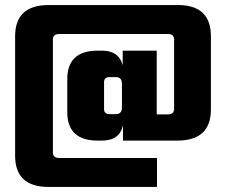

<svg xmlns="http://www.w3.org/2000/svg" viewBox="-20 -638 903 762"><path d="M393 -312V-205Q393 -185 415 -185H440Q464 -185 464 -212V-305Q464 -332 440 -332H415Q393 -332 393 -312ZM247 -324Q247 -437 368 -437H384Q452 -437 467 -379V-437H602V-184H646Q671 -184 671 -206V-481Q671 -503 646 -503H215Q190 -503 190 -481V-33Q190 -11 215 -11H603V104H173Q40 104 40 -20V-494Q40 -618 173 -618H686Q817 -618 817 -494V-204Q817 -80 684 -80H468V-141Q455 -80 384 -80H368Q247 -80 247 -193Z"/></svg>

Font: Teko
Style: Bold
Weight: 700
Designer: Manushi Parikh, Jonny Pinhorn
Foundry: Indian Type Foundry
Version: Version 1.106;PS 1.0;hotconv 1.0.78;makeotf.lib2.5.61930; tt